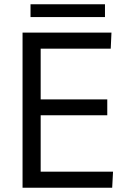

<svg xmlns="http://www.w3.org/2000/svg" viewBox="-20 -874 598 894"><path d="M468.8 -854V-794.4H122.1V-854ZM85 0V-722.2H499L495.6 -647.5H169.4V-411.1H479.5V-337.4H169.4V-74.7H506.3L502.4 0Z"/></svg>

Font: Oxygen-Regular
Style: Regular
Weight: 400
Designer: Vernon Adams
Foundry: Vernon Adams
Version: Version Release 0.2.3 webfont; ttfautohint (v0.93.3-1d66) -l